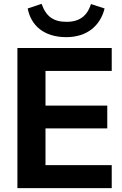

<svg xmlns="http://www.w3.org/2000/svg" viewBox="-20 -965 628 985"><path d="M553.2 0V-117.7H213.4V-306.2H530.3V-423.3H213.4V-601.1H553.2V-718.8H69.3V0ZM320.3 -774.4C424.8 -774.4 494.1 -831.5 516.6 -921.4L446.8 -944.3C427.7 -884.3 389.2 -853 321.3 -853C253.9 -853 215.8 -880.9 193.4 -945.3L122.1 -921.4C138.2 -836.9 202.6 -774.4 320.3 -774.4Z"/></svg>

Font: Winston
Style: Bold
Weight: 700
Designer: Vernon Adams, Kim Jin-seong, David Berlow, Cristiano Sobral
Foundry: The Winston Project Authors
Version: Version 3.004